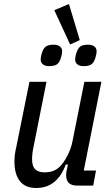

<svg xmlns="http://www.w3.org/2000/svg" viewBox="-20 -926 559 958"><path d="M212 -518 148 -197Q140 -160 140 -132Q140 -96 156 -81Q172 -66 202 -66Q229 -66 250 -75Q271 -84 288 -105Q308 -130 322.5 -162Q337 -194 342 -223L401 -518H486L398 -75H459L445 0H364Q310 0 310 -52Q310 -60 311 -67Q312 -74 314 -82L319 -105H308Q265 12 161 12Q106 12 79 -22.5Q52 -57 52 -121Q52 -138 54.5 -156.5Q57 -175 62 -196L127 -518ZM251 -875 324 -906 378 -726 330 -704ZM225 -596Q205 -596 194 -605Q183 -614 183 -628Q183 -635 184 -641Q185 -647 188 -658Q195 -683 207.5 -693Q220 -703 248 -703Q268 -703 279 -694Q290 -685 290 -671Q290 -664 289 -658Q288 -652 285 -641Q278 -616 265.5 -606Q253 -596 225 -596ZM397 -596Q377 -596 366 -605Q355 -614 355 -628Q355 -635 356 -641Q357 -647 360 -658Q367 -683 379.5 -693Q392 -703 420 -703Q440 -703 451 -694Q462 -685 462 -671Q462 -664 461 -658Q460 -652 457 -641Q450 -616 437.5 -606Q425 -596 397 -596Z"/></svg>

Font: IBM Plex Sans Cond Text
Style: Italic
Weight: 450
Width: 3
Italic angle: -11°
Designer: Mike Abbink, Paul van der Laan, Pieter van Rosmalen
Foundry: Bold Monday
Version: Version 1.3